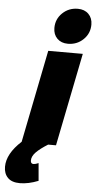

<svg xmlns="http://www.w3.org/2000/svg" viewBox="-142 -841 561 1118"><g transform="rotate(5 138.5 -282.5)"><path d="M140 -680Q140 -732 177 -767.5Q214 -803 267 -803Q306 -803 329.5 -779.5Q353 -756 353 -718Q353 -666 316 -630.5Q279 -595 226 -595Q187 -595 163.5 -618.5Q140 -642 140 -680ZM116 -544H318L209 0H163Q118 28 94.5 52Q71 76 71 101Q71 120 88 120Q99 120 117 112L126 215Q68 238 18 238Q-29 238 -52.5 214Q-76 190 -76 150Q-76 74 8 -3Z"/></g></svg>

Font: Gontserrat ExtraBold
Style: Italic
Weight: 800
Italic angle: -11.3°
Designer: Julieta Ulanovsky
Foundry: Julieta Ulanovsky
Version: Version 6.001